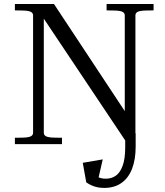

<svg xmlns="http://www.w3.org/2000/svg" viewBox="-20 -720 822 959"><path d="M410.8 190.6 445.9 141.6Q450.4 152.6 466.7 162.6Q483 172.6 508.5 172.6Q535.8 172.6 557.3 158.4Q578.9 144.1 592.1 109.3Q605.4 74.5 605.4 15.5V-54.5H657.6V12.5Q657.6 76.5 639.7 122.8Q621.8 169.1 586.6 193.9Q551.4 218.6 501.1 218.6Q472.9 218.6 450.6 211Q428.2 203.4 410.8 190.6ZM393.4 93.2 493.2 76.1 470.8 173.6 410.8 190.6ZM145.2 -57.4V-642.6Q145.2 -654.8 135.1 -660.2Q125 -665.6 107.7 -666.8Q90.4 -668 54.4 -668V-700H249.6L603.2 -165V-642.6Q603.2 -654.8 593.1 -660.2Q583 -665.6 565.5 -666.8Q548 -668 512.4 -668V-700H747.1V-668Q711.5 -668 694.1 -666.8Q676.6 -665.6 666.5 -660.2Q656.4 -654.8 656.4 -642.6V0H617.8L198.8 -626.8V-57.4Q198.8 -45.2 208.9 -39.8Q219 -34.4 236.3 -33.2Q253.6 -32 289.6 -32V0H54.4V-32Q90.4 -32 107.7 -33.2Q125 -34.4 135.1 -39.8Q145.2 -45.2 145.2 -57.4Z"/></svg>

Font: Didactic
Style: Regular
Weight: 400
Designer: Tyler Finck
Foundry: Etcetera Type Co
Version: Version 3.007;FEAKit 1.0